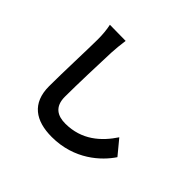

<svg xmlns="http://www.w3.org/2000/svg" viewBox="-186 -1051 1372 1372"><g transform="rotate(45 500.0 -364.5)"><path d="M371 -793 210 -795C219 -755 223 -707 223 -660C223 -574 213 -311 213 -177C213 -6 319 66 483 66C711 66 853 -68 917 -164L826 -274C754 -165 649 -70 484 -70C406 -70 346 -103 346 -204C346 -328 354 -552 358 -660C360 -700 365 -751 371 -793Z"/></g></svg>

Font: Noto Sans Mono CJK HK
Style: Bold
Weight: 700
Designer: Ryoko NISHIZUKA 西塚涼子 (kana, bopomofo & ideographs); Paul D. Hunt (Latin, Greek & Cyrillic); Sandoll Communications 산돌커뮤니
Foundry: Adobe
Version: Version 2.004;hotconv 1.0.118;makeotfexe 2.5.65603